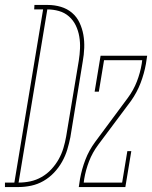

<svg xmlns="http://www.w3.org/2000/svg" viewBox="-87 -755 614 775"><path d="M-67 0V-18H-29L87 -717H51L52 -735H106Q133 -735 158.5 -727.5Q184 -720 203.5 -703.5Q223 -687 234 -663.5Q245 -640 249.5 -614.5Q254 -589 253 -561.5Q252 -534 247 -507L197 -201Q192 -176 184.5 -151Q177 -126 163.5 -102Q150 -78 131 -58Q112 -38 88.5 -24.5Q65 -11 39 -5.5Q13 0 -12 0ZM-12 -18Q12 -18 35.5 -23Q59 -28 81 -40.5Q103 -53 120.5 -72Q138 -91 150 -112.5Q162 -134 169 -157.5Q176 -181 180 -204L231 -510Q235 -535 236 -559.5Q237 -584 233 -607.5Q229 -631 219 -652Q209 -673 191.5 -688.5Q174 -704 151 -710.5Q128 -717 104 -717ZM231 0 236 -33Q243 -72 257.5 -110Q272 -148 297 -182L429 -360Q452 -391 465.5 -426Q479 -461 485 -497L487 -512H333L312 -385H295L319 -530H507L502 -497Q495 -458 480.5 -420Q466 -382 442 -348L309 -170Q286 -139 272.5 -104Q259 -69 253 -33L251 -18H406L427 -145H443L419 0Z"/></svg>

Font: Iosevka Curly Slab ThObl
Style: Regular
Weight: 100
Italic angle: -9°
Monospace: yes
Designer: Belleve Invis
Foundry: Belleve Invis
Version: Version 11.0.0; ttfautohint (v1.8.3)